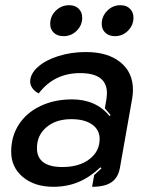

<svg xmlns="http://www.w3.org/2000/svg" viewBox="-20 -709 576 738"><path d="M23 -126Q23 -185 52.5 -230.5Q82 -276 135.5 -301.5Q189 -327 257 -327Q349 -327 401 -263L405 -267L383 -293L389 -327Q391 -343 391 -351Q391 -428 288 -428Q188 -428 129 -350Q114 -357 105 -369.5Q96 -382 96 -395Q96 -425 125.5 -451.5Q155 -478 204.5 -493.5Q254 -509 310 -509Q394 -509 442.5 -470Q491 -431 491 -364Q491 -348 488 -330L441 -64Q434 -26 408.5 -8.5Q383 9 334 9L342 -36L370 -62L366 -66Q326 -28 282 -9.5Q238 9 185 9Q113 9 68 -28.5Q23 -66 23 -126ZM363 -175Q363 -210 334 -230.5Q305 -251 254 -251Q195 -251 158.5 -220Q122 -189 122 -140Q122 -67 220 -67Q284 -67 323.5 -97Q363 -127 363 -175ZM173 -617Q173 -647 194.5 -668Q216 -689 246 -689Q269 -689 282.5 -675.5Q296 -662 296 -641Q296 -612 275 -591Q254 -570 224 -570Q201 -570 187 -583Q173 -596 173 -617ZM371 -617Q371 -646 392 -667.5Q413 -689 443 -689Q466 -689 479.5 -675.5Q493 -662 493 -641Q493 -612 472 -591Q451 -570 422 -570Q399 -570 385 -583Q371 -596 371 -617Z"/></svg>

Font: K2D Medium
Style: Italic
Weight: 500
Italic angle: -10°
Designer: Katatrad Aksorn Co.,Ltd.
Foundry: Cadson Demak Co.,Ltd.
Version: Version 1.000; ttfautohint (v1.6)